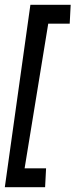

<svg xmlns="http://www.w3.org/2000/svg" viewBox="-38 -720 335 796"><path d="M153 -22 149 56H-18L88 -700H255L251 -622H162L64 -22Z"/></svg>

Font: Urbanist
Style: Italic
Weight: 400
Italic angle: -8°
Designer: Corey Hu
Foundry: Corey Hu
Version: Version 1.330; ttfautohint (v1.8.4.7-5d5b)